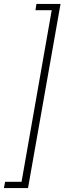

<svg xmlns="http://www.w3.org/2000/svg" viewBox="-78 -760 330 980"><path d="M-58 200 -52 168H32L186 -708H103L108 -740H231L65 200Z"/></svg>

Font: Livvic ExtraLight
Style: Italic
Weight: 275
Italic angle: -10°
Designer: Jacques Le Bailly, Baron von Fonthausen
Version: Version 1.001; ttfautohint (v1.8.2)